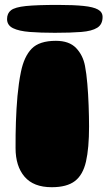

<svg xmlns="http://www.w3.org/2000/svg" viewBox="-20 -770 448 802"><path d="M196 12Q120 12 82.5 -32Q45 -76 45 -151.5Q45 -179 45.2 -206.5Q45.5 -234 46.5 -261.2Q47.5 -288.5 49 -315.5Q50.5 -342.5 53 -369Q55.5 -395.5 59 -420.8Q62.5 -446 67.5 -470Q80.5 -534 112.5 -566.8Q144.5 -599.5 213.5 -599.5Q269 -599.5 297.8 -569.5Q326.5 -539.5 335 -495Q338 -479.5 340.5 -460.5Q343 -441.5 344.8 -420Q346.5 -398.5 348 -375.8Q349.5 -353 350.2 -330Q351 -307 351.5 -284.5Q352 -262 352 -241.5Q352 -151 339.2 -95.2Q326.5 -39.5 293 -13.8Q259.5 12 196 12ZM209 -633Q149.5 -633 104.5 -636.5Q59.5 -640 34.5 -652.2Q9.5 -664.5 9.5 -690.5Q9.5 -714.5 26 -727.2Q42.5 -740 88.2 -744.8Q134 -749.5 222 -749.5Q288 -749.5 329 -745.2Q370 -741 389.2 -730.2Q408.5 -719.5 408.5 -699Q408.5 -668 386 -654Q363.5 -640 319.2 -636.5Q275 -633 209 -633Z"/></svg>

Font: Gluten Black
Style: Regular
Weight: 900
Designer: Tyler Finck
Foundry: Etcetera Type Company
Version: Version 1.300